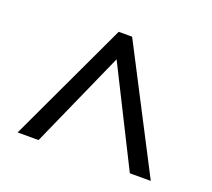

<svg xmlns="http://www.w3.org/2000/svg" viewBox="-86 -829 743 672"><g transform="rotate(20 286.0 -493.0)"><path d="M116 -267H38L250 -719H300L534 -267H456L276 -626L116 -267Z"/></g></svg>

Font: NameLogos Sans
Style: Regular
Weight: 500
Version: Version 0.1